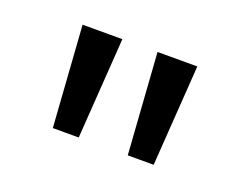

<svg xmlns="http://www.w3.org/2000/svg" viewBox="-51 -786 494 390"><g transform="rotate(20 196.0 -591.0)"><path d="M158 -700 143 -482H87L72 -700ZM320 -700 305 -482H249L234 -700Z"/></g></svg>

Font: A_ThatdaokhamC
Style: Regular
Weight: 400
Designer: Rangsiwut Chaisin
Foundry: Rangsiwut Chaisin
Version: Version 1.000